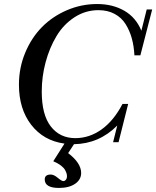

<svg xmlns="http://www.w3.org/2000/svg" viewBox="-20 -697 769 945"><path d="M270 228Q200.2 228 200.2 186Q200.2 162.1 230 162.1Q245.1 162.1 264.2 178.2Q283.7 194.3 291.5 194.3Q298.8 194.3 304.2 187.7Q309.6 181.2 309.6 169.9Q309.6 164.1 307.9 157.5Q306.2 150.9 300.3 139.9Q294.4 128.9 279.5 117.4Q264.6 106 242.2 96.7L297.4 9.8Q194.3 -4.4 133.8 -82.5Q73.2 -160.6 73.2 -280.3Q73.2 -363.3 104 -437.3Q134.8 -511.2 186.5 -563.7Q238.3 -616.2 309.3 -646.7Q380.4 -677.2 458 -677.2Q534.2 -677.2 591.6 -644.3Q648.9 -611.3 675.8 -545.9L702.1 -650.4H729L670.9 -424.8H641.6Q639.2 -470.2 628.7 -508.3Q618.2 -546.4 598.1 -578.4Q578.1 -610.4 543.9 -628.7Q509.8 -647 464.4 -647Q400.4 -647 346.4 -611.8Q292.5 -576.7 258.1 -519.3Q223.6 -461.9 204.6 -391.1Q185.5 -320.3 185.5 -246.1Q185.5 -131.8 230.2 -74.5Q274.9 -17.1 350.6 -17.1Q419.9 -17.1 479.7 -59.8Q539.6 -102.5 583 -185.5H610.8L563.5 2.9H536.6L557.1 -79.1Q467.8 10.7 344.2 12.7L315.4 56.6Q379.4 105.5 379.4 154.3Q379.4 187 349.9 207.5Q320.3 228 270 228Z"/></svg>

Font: Elstob 14pt Medium
Style: Italic
Weight: 500
Italic angle: -20°
Designer: Peter S. Baker
Version: Version 1.015